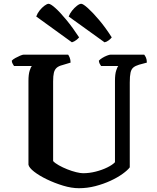

<svg xmlns="http://www.w3.org/2000/svg" viewBox="-20 -992 826 1012"><path d="M396 0Q357 0 312.5 -13.5Q268 -27 227.5 -46.5Q187 -66 160 -87Q133 -108 130 -124V-566Q130 -600 136.5 -620Q143 -640 148 -644H54Q51 -649 47 -655.5Q43 -662 42 -672Q48 -679 60.5 -686Q73 -693 86 -698.5Q99 -704 105 -704H339Q343 -699 347.5 -688Q352 -677 352 -662L309 -649Q289 -644 278.5 -634.5Q268 -625 264 -608.5Q260 -592 260 -563V-143Q270 -132 290.5 -120.5Q311 -109 335 -99.5Q359 -90 381.5 -84.5Q404 -79 418 -79Q451 -79 484.5 -87.5Q518 -96 545.5 -109.5Q573 -123 586 -137V-566Q586 -601 592.5 -620.5Q599 -640 603 -644H513Q509 -649 505.5 -656Q502 -663 501 -672Q507 -679 519 -686.5Q531 -694 544 -699Q557 -704 563 -704H740Q745 -698 749.5 -688Q754 -678 754 -662L713 -651Q693 -645 682.5 -636Q672 -627 668 -609Q664 -591 664 -557V-110Q653 -95 626 -75.5Q599 -56 562 -39Q525 -22 482.5 -11Q440 0 396 0ZM359 -769 171 -905Q177 -922 189 -937Q201 -952 214.5 -962Q228 -972 236 -972Q247 -972 272 -949.5Q297 -927 330 -887Q363 -847 397 -795Q392 -789 382 -781Q372 -773 359 -769ZM531 -769 342 -905Q348 -921 360 -936Q372 -951 385.5 -961.5Q399 -972 408 -972Q418 -972 443.5 -949Q469 -926 502.5 -886.5Q536 -847 569 -795Q564 -788 553 -779.5Q542 -771 531 -769Z"/></svg>

Font: Texturina 12pt SemiBold
Style: Regular
Weight: 600
Designer: Guillermo Torres Carreño
Foundry: Omnibus-Type
Version: Version 1.002